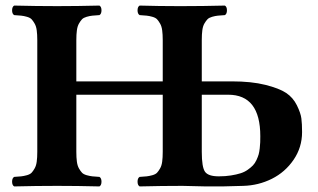

<svg xmlns="http://www.w3.org/2000/svg" viewBox="-20 -667 1141 689"><path d="M765.1 -34.2Q789.1 -34.2 808.8 -37.4Q828.6 -40.5 843.3 -45.2Q857.9 -49.8 869.1 -57.9Q880.4 -65.9 887.7 -73.5Q895 -81.1 900.4 -92.8Q905.8 -104.5 908.2 -113Q910.6 -121.6 912.1 -135Q913.6 -148.4 913.8 -156.7Q914.1 -165 914.1 -178.2Q914.1 -327.1 798.8 -327.1H704.1V-122.1Q704.1 -66.9 715.8 -50.5Q727.5 -34.2 765.1 -34.2ZM634.8 0Q561 0 481 2Q473.6 -2.4 473.6 -15.1Q473.6 -27.8 481 -32.2Q497.6 -33.2 506.6 -34.2Q515.6 -35.2 526.9 -38.3Q538.1 -41.5 543.5 -47.1Q548.8 -52.7 554.4 -62.5Q560.1 -72.3 562 -86.9Q564 -101.6 564 -122.1V-327.1H253.9V-122.1Q253.9 -101.6 255.9 -86.9Q257.8 -72.3 263.4 -62.5Q269 -52.7 274.4 -47.1Q279.8 -41.5 291 -38.3Q302.2 -35.2 311.3 -34.2Q320.3 -33.2 336.9 -32.2Q344.2 -27.8 344.2 -15.1Q344.2 -2.4 336.9 2Q256.8 0 185.1 0Q110.8 0 30.8 2Q23.4 -2.4 23.4 -15.1Q23.4 -27.8 30.8 -32.2Q47.4 -33.2 56.4 -34.2Q65.4 -35.2 76.7 -38.3Q87.9 -41.5 93.3 -47.1Q98.6 -52.7 104.2 -62.5Q109.9 -72.3 111.8 -86.9Q113.8 -101.6 113.8 -122.1V-522.9Q113.8 -543.5 111.8 -558.1Q109.9 -572.8 104.2 -582.5Q98.6 -592.3 93.3 -597.9Q87.9 -603.5 76.7 -606.7Q65.4 -609.9 56.4 -610.8Q47.4 -611.8 30.8 -612.8Q23.4 -617.2 23.4 -629.9Q23.4 -642.6 30.8 -647Q110.8 -645 185.1 -645Q256.8 -645 336.9 -647Q344.2 -642.6 344.2 -629.9Q344.2 -617.2 336.9 -612.8Q320.3 -611.8 311.3 -610.8Q302.2 -609.9 291 -606.7Q279.8 -603.5 274.4 -597.9Q269 -592.3 263.4 -582.5Q257.8 -572.8 255.9 -558.1Q253.9 -543.5 253.9 -522.9V-375H564V-522.9Q564 -543.5 562 -558.1Q560.1 -572.8 554.4 -582.5Q548.8 -592.3 543.5 -597.9Q538.1 -603.5 526.9 -606.7Q515.6 -609.9 506.6 -610.8Q497.6 -611.8 481 -612.8Q473.6 -617.2 473.6 -629.9Q473.6 -642.6 481 -647Q551.3 -645 619.1 -645H634.8Q707 -645 787.1 -647Q794.4 -642.6 794.4 -629.9Q794.4 -617.2 787.1 -612.8Q770.5 -611.8 761.5 -610.8Q752.4 -609.9 741.2 -606.7Q730 -603.5 724.6 -597.9Q719.2 -592.3 713.6 -582.8Q708 -573.2 706.1 -558.8Q704.1 -544.4 704.1 -523.9V-375H812Q882.3 -375 932.1 -362.5Q981.9 -350.1 1006.8 -333.5Q1031.7 -316.9 1045.4 -289.1Q1059.1 -261.2 1061.5 -241.9Q1064 -222.7 1064 -192.9Q1064 -138.2 1033.7 -93.8Q1003.4 -49.3 955.6 -25.4Q907.7 -1.5 853 0Q840.8 0.5 814.9 1Q789.1 1.5 776.9 2H720.2Q644 0 634.8 0Z"/></svg>

Font: Common Serif
Style: Bold
Weight: 700
Designer: Philipp H. Poll, Khaled Hosny
Foundry: Stefan Peev, Context Ltd.
Version: Version 1.026